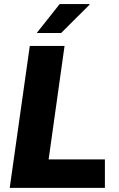

<svg xmlns="http://www.w3.org/2000/svg" viewBox="-20 -908 576 928"><path d="M27 0 124 -686H292L215 -137.5H487V0ZM157.5 -748.5 268.5 -888.5H412L413 -885.5L275.5 -748.5Z"/></svg>

Font: Chivo Medium
Style: Italic
Weight: 500
Italic angle: -8.05°
Designer: Hector Gatti
Foundry: Omnibus-Type
Version: Version 2.002